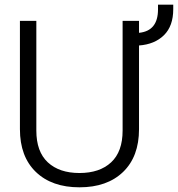

<svg xmlns="http://www.w3.org/2000/svg" viewBox="-20 -789 759 819"><path d="M719 -769V-750Q719 -678 679.5 -639Q640 -600 573 -595V-238Q573 -121 505 -55.5Q437 10 319 10Q201 10 133 -55.5Q65 -121 65 -238V-700H135V-232Q135 -142 184 -96.5Q233 -51 319 -51Q405 -51 454 -96.5Q503 -142 503 -232V-700H573V-649Q654 -657 654 -749V-769Z"/></svg>

Font: Niramit Light
Style: Regular
Weight: 300
Designer: Katatrad Aksorn Co.,Ltd.
Foundry: Cadson Demak Co.,Ltd.
Version: Version 1.000; ttfautohint (v1.6)